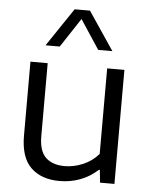

<svg xmlns="http://www.w3.org/2000/svg" viewBox="-56 -854 716 910"><g transform="rotate(5 302.0 -399.5)"><path d="M75 -191V-542.5H157V-195Q157 -125 189 -94.2Q221 -63.5 279.5 -63.5Q323 -63.5 366.2 -81.8Q409.5 -100 440 -135.5V-542.5H522V0H453.5L447.5 -60H442.5Q406 -26 359.5 -8.5Q313 9 261.5 9Q174.5 9 124.8 -39Q75 -87 75 -191ZM457.5 -626H390L298.5 -765L207 -626H139.5L262 -808H335Z"/></g></svg>

Font: Encode Sans Semi Expanded
Style: Regular
Weight: 400
Width: 6
Designer: Multiple Designers
Foundry: Impallari Type
Version: Version 2.000